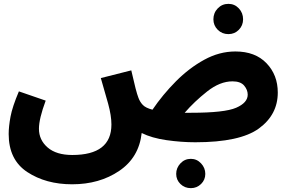

<svg xmlns="http://www.w3.org/2000/svg" viewBox="-20 -725 1507 996"><path d="M993 13Q1225 13 1323 -58.5Q1421 -130 1421 -245Q1421 -336 1362.5 -397Q1304 -458 1201 -458Q1118 -458 1039.5 -415Q961 -372 892.5 -303Q824 -234 771 -156Q736 -165 721 -180.5Q706 -196 698 -218Q692 -233 683 -267.5Q674 -302 661 -360L503 -320Q524 -249 541 -187Q558 -125 558 -79Q558 79 355 79Q272 79 227 40Q182 1 182 -57Q182 -109 217 -203L78 -251Q44 -171 34.5 -119.5Q25 -68 25 -30Q25 104 121.5 167.5Q218 231 354 231Q496 231 598.5 161.5Q701 92 715 -35Q767 -9 843.5 2Q920 13 993 13ZM1186 -303Q1228 -303 1246.5 -281Q1265 -259 1265 -234Q1265 -192 1205 -166Q1145 -140 971 -140Q954 -140 938 -140Q988 -198 1054.5 -250.5Q1121 -303 1186 -303ZM1165 -548Q1197 -548 1219 -570.5Q1241 -593 1241 -625Q1241 -658 1219 -681.5Q1197 -705 1165 -705Q1132 -705 1109.5 -681.5Q1087 -658 1087 -625Q1087 -593 1109.5 -570.5Q1132 -548 1165 -548ZM970 251Q1001 251 1023 229.5Q1045 208 1045 177Q1045 146 1023 122.5Q1001 99 970 99Q938 99 916 122.5Q894 146 894 177Q894 208 916 229.5Q938 251 970 251Z"/></svg>

Font: Noto Sans Arabic Extra
Style: Regular
Weight: 800
Designer: Nadine Chahine - Monotype Design Team
Foundry: Monotype Imaging Inc.
Version: Version 1.902